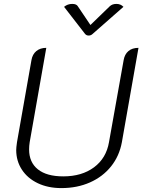

<svg xmlns="http://www.w3.org/2000/svg" viewBox="-20 -954 729 983"><path d="M63 -186Q63 -198 67 -226L141 -646Q146 -676 166 -692.5Q186 -709 217 -709L132 -226Q129 -207 129 -189Q129 -123 174 -87Q219 -51 304 -51Q399 -51 461.5 -97.5Q524 -144 538 -226L613 -646Q618 -676 637.5 -692.5Q657 -709 689 -709L604 -226Q591 -155 548.5 -102Q506 -49 440.5 -20Q375 9 294 9Q226 9 173.5 -16Q121 -41 92 -85.5Q63 -130 63 -186ZM541 -921Q554 -934 576 -934Q598 -934 612 -919L455 -781Q446 -772 434 -772Q422 -772 415 -781L308 -919Q326 -934 350 -934Q372 -934 379 -921L443 -826Z"/></svg>

Font: K2D ExtraLight
Style: Italic
Weight: 275
Italic angle: -10°
Designer: Katatrad Aksorn Co.,Ltd.
Foundry: Cadson Demak Co.,Ltd.
Version: Version 1.000; ttfautohint (v1.6)